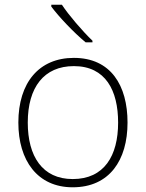

<svg xmlns="http://www.w3.org/2000/svg" viewBox="-20 -786 621 816"><path d="M243 -766H198V-758C230 -715 293 -648 344 -606H373V-613C331 -653 271 -723 243 -766ZM522 -265C522 -423 451 -540 294 -540C146 -540 58 -435 58 -265C58 -104 139 10 289 10C445 10 522 -105 522 -265ZM98 -265C98 -415 167 -505 294 -505C429 -505 482 -401 482 -265C482 -124 423 -25 289 -25C160 -25 98 -122 98 -265Z"/></svg>

Font: Noto Sans Cherokee ExtraLight
Style: Regular
Weight: 200
Designer: Monotype Design Team
Foundry: Monotype Imaging Inc.
Version: Version 2.001